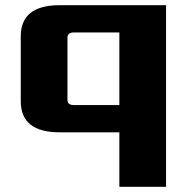

<svg xmlns="http://www.w3.org/2000/svg" viewBox="-20 -510 720 740"><path d="M60 -120V-370Q60 -490 210 -490H620V210H440V0H210Q60 0 60 -120ZM240 -125Q240 -105 265 -105H440V-385H265Q240 -385 240 -365Z"/></svg>

Font: Xolonium
Style: Bold
Weight: 700
Designer: Severin Meyer
Version: Version 4.2